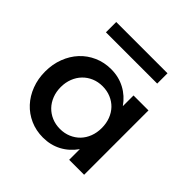

<svg xmlns="http://www.w3.org/2000/svg" viewBox="-178 -819 982 982"><g transform="rotate(45 313.0 -327.5)"><path d="M270.9 -480Q325.5 -480 370.5 -456.1Q415.5 -432.3 446.4 -388.2V-465.5H554.5V0H446.4V-77.3Q415.5 -33.2 370.5 -9.3Q325.5 14.5 270.9 14.5Q220.9 14.5 178.4 -4.3Q135.9 -23.2 105.2 -56.4Q74.5 -89.5 57.3 -134.8Q40 -180 40 -232.7Q40 -285.5 57.3 -330.7Q74.5 -375.9 105.2 -409.1Q135.9 -442.3 178.4 -461.1Q220.9 -480 270.9 -480ZM152.7 -232.7Q152.7 -199.1 163.9 -170.7Q175 -142.3 194.8 -121.8Q214.5 -101.4 241.8 -89.8Q269.1 -78.2 301.4 -78.2Q333.6 -78.2 360.9 -89.8Q388.2 -101.4 408 -121.8Q427.7 -142.3 438.6 -170.7Q449.5 -199.1 449.5 -232.7Q449.5 -266.8 438.6 -295.2Q427.7 -323.6 408 -344.1Q388.2 -364.5 360.9 -375.9Q333.6 -387.3 301.4 -387.3Q269.1 -387.3 241.8 -375.7Q214.5 -364.1 194.8 -343.6Q175 -323.2 163.9 -294.8Q152.7 -266.4 152.7 -232.7ZM118.2 -594.1V-668.6H489.1V-594.1Z"/></g></svg>

Font: Spartan MB SemBd
Style: Regular
Weight: 600
Designer: Matt Bailey, Mirko Velimirovic
Foundry: Matt Bailey
Version: Version 1.005